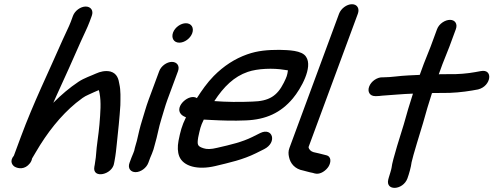

<svg xmlns="http://www.w3.org/2000/svg" viewBox="-20 -785 2336 909"><path d="M325.5 -710 315.2 -682C306.3 -658 290.2 -627.5 276.3 -595.7C211.1 -446.3 138.2 -297.9 78.7 -137L45.7 -48C22.3 -20.1 40.6 -0.7 50.3 4.7C66 13.3 97.5 19.2 121.7 -12.1C127.7 -19.8 130.5 -27.3 131.8 -34.7C135.6 -41.9 142.5 -52.5 149.1 -63.9C203.2 -157.1 267.3 -237.7 339.7 -297.4C365.2 -317.2 376.8 -327.4 399.1 -336.8L425.2 -348.7C432.6 -351.7 442.6 -356.6 447.6 -358.4C448.6 -355.8 450.1 -351.2 451.3 -344C459.5 -301.5 455.4 -252 450.8 -195.6C446.8 -146.5 437.5 -98.4 434.4 -49.4C434 -36.8 430.5 -23.4 428.6 -5.5L426.7 4.5C415.7 63.5 513.5 43 520.4 -13.5L522.3 -23.5C528.2 -55 530.2 -77.7 533.1 -105.4C539 -160.4 546.5 -231.2 549.8 -286.9C550.2 -321.3 552.2 -356.3 545 -387.3C541.6 -408.8 535.5 -437.3 502.7 -446.4C478.6 -452 454 -445.9 434.2 -436.8C413.3 -426.9 379 -416.1 351.4 -397.7C308.7 -369.1 270.8 -337 232.3 -298.3C237.7 -310.8 243.6 -324.1 249 -335.6C282.4 -407.6 329.9 -513.8 362.7 -588.8C375.7 -618.5 393.3 -652.5 404.2 -682L414.5 -710C424.2 -736 408.9 -754 385.8 -754C361.5 -754 334.5 -734.3 325.5 -710Z M699.1 -57 706.5 -77C709 -83.8 708.5 -86.3 712.4 -98.5C726.2 -144.7 730.9 -180.8 744.5 -223.3C753.8 -252.4 761.6 -283 772.7 -313L822.7 -448C832.3 -474 817 -492 793.9 -492C769.6 -492 742.6 -472.3 733.7 -448L683.7 -313C670.8 -278.1 662.5 -246 653.5 -217.7C641.9 -181.3 635.5 -150.8 627.9 -118.1C625.4 -107.4 618.6 -88.5 615.4 -71.3L611.2 -60.1C607.8 -52.5 604.7 -45.2 602.1 -38L593.2 -14C583.5 12 598.9 30 621.9 30C646.2 30 673.2 10.3 682.2 -14L691.1 -38C693.2 -43.7 696.7 -50.5 699.1 -57ZM799.3 -631C790.1 -606 801.9 -583 829.1 -583C853.7 -583 880.9 -602.9 890 -627.5C899.6 -653.5 886.1 -675 860.1 -675C836.2 -675 808.6 -656 799.3 -631Z M994.7 -306.4C1039.6 -375.1 1088.2 -422.5 1153.1 -444.7C1199.3 -460.6 1272.9 -463.6 1327.5 -454.2C1335.7 -453.2 1338.9 -452.8 1343.2 -451.9C1339.8 -428.1 1337.9 -422.1 1323.6 -393.2C1292.3 -330.6 1254 -305.9 1174.5 -304C1111.7 -301.2 1052.1 -302.1 994.7 -306.4ZM944.7 -218.8C953.1 -218.1 967.2 -217.4 979.3 -217C1033.7 -214.2 1084.1 -212.4 1144.6 -215C1237.7 -218.8 1308.8 -249.9 1366.8 -319.5C1404.7 -364.9 1462.2 -467 1429.3 -515.7C1410.2 -547.5 1343.3 -547.8 1302.4 -549C1248.7 -549 1200.3 -545.5 1150.1 -527.6C1091.3 -506.7 1039.3 -472.9 991.9 -425.1C960.8 -393.4 936 -357.8 912.1 -320.5C876.4 -344 806 -281.8 835.9 -245.8C841.4 -239.1 848 -234.8 860.5 -229.7C840.4 -189 833.8 -161.6 825.2 -118.6C819.9 -90 820.7 -65.4 828.7 -44.8C847.6 2.5 915.6 20.9 998.9 1.2C1066.8 -15.2 1128.9 -28.4 1192.1 -59.7L1230.2 -78.7C1293.5 -110.3 1271.4 -183.2 1212.8 -155.5L1174.5 -136.4C1125.5 -112.3 1073.7 -100.2 1008.2 -85.2C978.8 -77.9 958.6 -77.9 943.8 -83C915.1 -92.3 912.7 -98.9 918.3 -134.4C926.9 -173.6 928.7 -186.3 944.7 -218.8Z M1585.2 -720 1350.1 -84C1344.6 -69.2 1345.2 -55.4 1348.1 -42.5C1354.1 -11.3 1376.1 15.6 1416.3 22.6C1427.2 25 1442.5 30.3 1460.6 33.5L1470.5 36.3C1496.9 43.5 1525 21 1536.1 2.4C1546.6 -15.4 1551.1 -45 1522.4 -50.6L1511.4 -53.4C1499.3 -56.4 1482.1 -61 1464.8 -64.5C1452.1 -67.8 1442.2 -77.4 1440.8 -88.7L1674.2 -720C1683.1 -744.1 1671.6 -765 1646.4 -765C1621.2 -765 1594.1 -744.1 1585.2 -720Z M1756 -330H1763C1770.7 -330 1778.6 -330.7 1789.3 -332.1C1836.3 -335 1885.2 -340.2 1935.1 -341.7C1919.2 -293.5 1905.3 -245.2 1891.6 -196C1882.3 -165.4 1836.2 -22.8 1834 8.2C1833.6 13.9 1823.7 46.7 1821.8 52C1821.6 52.6 1821.2 53.7 1821 54.5L1818.2 64.8C1804.5 120.9 1888.1 115.9 1908.8 60C1916.5 39.2 1926.2 4.7 1928.6 -16.8C1933.3 -41.9 1973.9 -172.8 1983 -203C1996.4 -251.2 2009.3 -296.2 2025.2 -344.5C2041.5 -344.8 2056.2 -345 2073.2 -345C2119.1 -343.8 2173.7 -349.4 2214.4 -356.4L2242.4 -361.4C2242.9 -361.5 2244 -361.8 2244.7 -362C2305.7 -377.7 2316.6 -460.4 2256.2 -448.4L2229.2 -443.5C2194.9 -437.1 2146.8 -432.8 2106.9 -434C2089.5 -434 2075.7 -433.9 2057.3 -433.5L2063.9 -451.3C2078.5 -493.8 2092.7 -523.9 2107.6 -564L2138.2 -647C2147.2 -671.3 2134.8 -691 2110.5 -691C2087.5 -691 2058.9 -673 2049.2 -647L2018.6 -564C2004.7 -526.6 1990.9 -497.6 1974.6 -450.7L1967.2 -430.5C1949.9 -429.8 1927.9 -428.6 1914.2 -428C1869.5 -426.1 1832.8 -419 1795.9 -419H1788.9C1765.9 -419 1737.3 -401 1727.7 -375C1718.5 -350.2 1731.2 -330 1756 -330Z"/></svg>

Font: Just Breathe
Style: BdObl7
Weight: 400
Foundry: Cannot Into Space Fonts
Version: Version 0.72